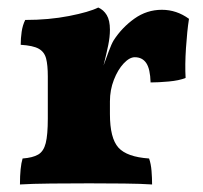

<svg xmlns="http://www.w3.org/2000/svg" viewBox="-20 -487 539 510"><path d="M272 -184Q272 -120 294.5 -95Q317 -70 376 -66Q381 -52 382.5 -33Q384 -14 384 3Q356 1 309 0.5Q262 0 217 0Q168 0 116 0.5Q64 1 33 3Q33 -43 40 -66Q67 -68 81.5 -76.5Q96 -85 101.5 -107Q107 -129 107 -172V-284Q107 -314 102.5 -331.5Q98 -349 83 -357.5Q68 -366 35 -368Q35 -385 37.5 -402.5Q40 -420 47 -434Q110 -434 163.5 -444.5Q217 -455 241 -467Q255 -461 263.5 -447Q272 -433 272 -408Q272 -389 267.5 -367Q263 -345 255 -313Q262 -332 269 -351Q276 -370 282 -380Q304 -414 337 -437.5Q370 -461 410 -461Q449 -461 482 -437Q477 -405 474 -359.5Q471 -314 473 -280Q456 -273 428 -270.5Q400 -268 380 -268Q379 -304 368.5 -319.5Q358 -335 338 -335Q324 -335 308.5 -318.5Q293 -302 282.5 -275Q272 -248 272 -218Z"/></svg>

Font: Vollkorn ExtraBold
Style: Regular
Weight: 800
Designer: Friedrich Althausen
Foundry: Friedrich Althausen
Version: Version 5.000; ttfautohint (v1.8.3)